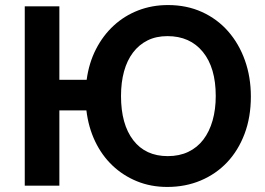

<svg xmlns="http://www.w3.org/2000/svg" viewBox="-20 -735 1047 760"><path d="M642 5Q577 5 522 -17.5Q467 -40 425 -80Q383 -120 356.5 -175.5Q330 -231 322 -298H215V0H78V-710H215V-419H323Q332 -486 360 -540.5Q388 -595 430.5 -634Q473 -673 527.5 -694Q582 -715 645 -715Q719 -715 779.5 -687.5Q840 -660 883 -611Q926 -562 949.5 -496Q973 -430 973 -353Q973 -271 948 -205Q923 -139 879 -92.5Q835 -46 774.5 -20.5Q714 5 642 5ZM459 -355Q459 -243 507.5 -180Q556 -117 644 -117Q690 -117 725.5 -134Q761 -151 785 -182.5Q809 -214 821.5 -258Q834 -302 834 -355Q834 -467 783 -529.5Q732 -592 643 -592Q598 -592 564 -575Q530 -558 506.5 -527Q483 -496 471 -452.5Q459 -409 459 -355Z"/></svg>

Font: PTCRaleway
Style: Bold
Weight: 700
Designer: Matt McInerney, Pablo Impallari, Rodrigo Fuenzalida
Foundry: Matt McInerney, Pablo Impallari, Rodrigo Fuenzalida
Version: Version 3.000g; ttfautohint (v1.5) -l 8 -r 28 -G 28 -x 14 -D